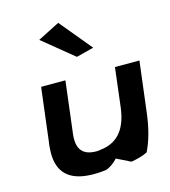

<svg xmlns="http://www.w3.org/2000/svg" viewBox="-113 -847 837 947"><g transform="rotate(-15 305.5 -373.0)"><path d="M407 -593 272 -756 160 -699 318 -570ZM109 -473 76 -203C74 -190 72 -177 72 -165C64 -61 110 0 218 9C249 12 282 10 313 6C338 -3 357 -19 373 -36C401 -22 426 -10 444 -1C475 -6 504 -14 528 -26C554 -79 570 -140 579 -213L611 -473H486L462 -274C450 -177 409 -107 310 -97C304 -96 298 -95 291 -95C223 -95 197 -129 199 -190C200 -207 203 -225 205 -243L233 -473Z"/></g></svg>

Font: Bluebird
Style: ExtObl
Weight: 400
Designer: Jasper
Foundry: Cannot Into Space Fonts
Version: Version 0.98